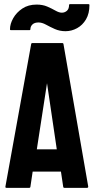

<svg xmlns="http://www.w3.org/2000/svg" viewBox="-20 -903 467 923"><path d="M11 0Q5 0 6 -6L130 -692Q131 -696 135 -696H280Q284 -696 285 -692L404 -7Q405 0 398 0H289Q285 0 284 -4L273 -78H137L126 -4Q125 0 121 0ZM157 -185H253L206 -503ZM295 -753Q267 -753 243.5 -763.5Q220 -774 201 -784.5Q182 -795 165 -795Q146 -795 136 -785.5Q126 -776 126 -762Q126 -758 122 -758H32Q28 -758 28 -762Q28 -788 43.5 -815.5Q59 -843 87.5 -862Q116 -881 156 -881Q185 -881 207 -871.5Q229 -862 246.5 -852Q264 -842 277 -842Q291 -842 301.5 -851Q312 -860 312 -879Q312 -883 316 -883H406Q410 -883 410 -879Q410 -838 393.5 -810Q377 -782 350.5 -767.5Q324 -753 295 -753Z"/></svg>

Font: AL Dynamic
Style: Regular
Weight: 400
Version: Version 1.000; ttfautohint (v1.8.2) -l 8 -r 50 -G 200 -x 14 